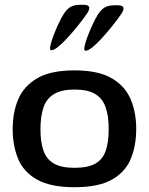

<svg xmlns="http://www.w3.org/2000/svg" viewBox="-20 -772 623 802"><path d="M291 10Q191 10 134.5 -22Q78 -54 55.5 -109Q33 -164 33 -233Q33 -303 56.5 -358Q80 -413 136 -445.5Q192 -478 291 -478Q390 -478 446 -445.5Q502 -413 525.5 -358Q549 -303 549 -233Q549 -164 526.5 -109Q504 -54 448 -22Q392 10 291 10ZM291 -71Q347 -71 378 -88.5Q409 -106 421.5 -142Q434 -178 434 -233Q434 -288 421 -324.5Q408 -361 377.5 -379.5Q347 -398 291 -398Q237 -398 205.5 -379Q174 -360 161.5 -323Q149 -286 149 -232Q149 -179 161.5 -143Q174 -107 205 -89Q236 -71 291 -71ZM337 -560Q330 -560 333 -577Q336 -594 345.5 -619Q355 -644 367 -670Q379 -696 390 -713Q404 -734 419.5 -742Q435 -750 459 -750H472Q513 -750 484 -710Q468 -687 447 -661Q426 -635 405 -612Q384 -589 366 -574.5Q348 -560 337 -560ZM194 -562Q187 -562 190 -579Q193 -596 202.5 -621Q212 -646 224 -672Q236 -698 247 -715Q261 -736 276.5 -744Q292 -752 316 -752H329Q370 -752 341 -712Q325 -689 304 -663Q283 -637 262 -614Q241 -591 223 -576.5Q205 -562 194 -562Z"/></svg>

Font: Red Rose Medium
Style: Regular
Weight: 500
Designer: Jaikishan Patel
Version: Version 2.000